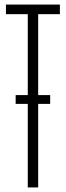

<svg xmlns="http://www.w3.org/2000/svg" viewBox="-20 -820 288 840"><path d="M101.5 0V-758H6V-800H242V-758H147V0ZM48.5 -404H199.5V-365.5H48.5Z"/></svg>

Font: Big Shoulders Display Thin Light
Style: Regular
Weight: 300
Version: Version 2.002